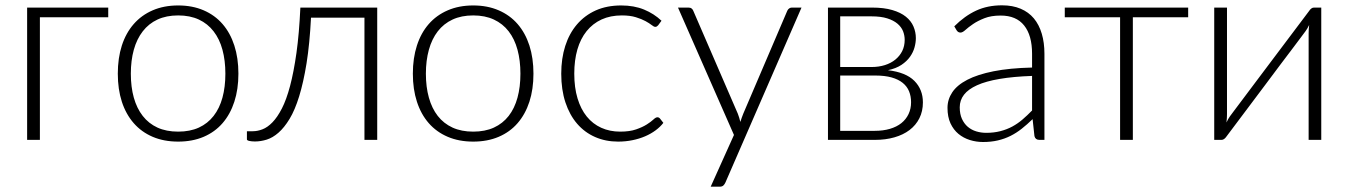

<svg xmlns="http://www.w3.org/2000/svg" viewBox="-20 -526 5070 722"><path d="M387 -461H130V0H82V-497.5H387Z M650 -505.5Q703.5 -505.5 745.8 -487.2Q788 -469 817 -435.5Q846 -402 861.2 -354.8Q876.5 -307.5 876.5 -249Q876.5 -190.5 861.2 -143.5Q846 -96.5 817 -63Q788 -29.5 745.8 -11.5Q703.5 6.5 650 6.5Q596.5 6.5 554.2 -11.5Q512 -29.5 482.8 -63Q453.5 -96.5 438.2 -143.5Q423 -190.5 423 -249Q423 -307.5 438.2 -354.8Q453.5 -402 482.8 -435.5Q512 -469 554.2 -487.2Q596.5 -505.5 650 -505.5ZM650 -31Q694.5 -31 727.8 -46.2Q761 -61.5 783.2 -90Q805.5 -118.5 816.5 -158.8Q827.5 -199 827.5 -249Q827.5 -298.5 816.5 -339Q805.5 -379.5 783.2 -408.2Q761 -437 727.8 -452.5Q694.5 -468 650 -468Q605.5 -468 572.2 -452.5Q539 -437 516.8 -408.2Q494.5 -379.5 483.2 -339Q472 -298.5 472 -249Q472 -199 483.2 -158.8Q494.5 -118.5 516.8 -90Q539 -61.5 572.2 -46.2Q605.5 -31 650 -31Z M1398.5 0H1350.5V-459.5H1149.5Q1144.5 -361 1132.8 -288.2Q1121 -215.5 1105 -163.8Q1089 -112 1069 -79Q1049 -46 1027.2 -27Q1005.5 -8 983 -1Q960.5 6 938.5 6Q926.5 6 917.5 4Q908.5 2 908.5 -2V-32.5H930.5Q948.5 -32.5 967.2 -39.8Q986 -47 1004.5 -66Q1023 -85 1040 -118Q1057 -151 1070.8 -202.8Q1084.5 -254.5 1094.8 -327Q1105 -399.5 1109.5 -497.5H1398.5Z M1759.5 -505.5Q1813 -505.5 1855.2 -487.2Q1897.5 -469 1926.5 -435.5Q1955.5 -402 1970.8 -354.8Q1986 -307.5 1986 -249Q1986 -190.5 1970.8 -143.5Q1955.5 -96.5 1926.5 -63Q1897.5 -29.5 1855.2 -11.5Q1813 6.5 1759.5 6.5Q1706 6.5 1663.8 -11.5Q1621.5 -29.5 1592.2 -63Q1563 -96.5 1547.8 -143.5Q1532.5 -190.5 1532.5 -249Q1532.5 -307.5 1547.8 -354.8Q1563 -402 1592.2 -435.5Q1621.5 -469 1663.8 -487.2Q1706 -505.5 1759.5 -505.5ZM1759.5 -31Q1804 -31 1837.2 -46.2Q1870.5 -61.5 1892.8 -90Q1915 -118.5 1926 -158.8Q1937 -199 1937 -249Q1937 -298.5 1926 -339Q1915 -379.5 1892.8 -408.2Q1870.5 -437 1837.2 -452.5Q1804 -468 1759.5 -468Q1715 -468 1681.8 -452.5Q1648.5 -437 1626.2 -408.2Q1604 -379.5 1592.8 -339Q1581.5 -298.5 1581.5 -249Q1581.5 -199 1592.8 -158.8Q1604 -118.5 1626.2 -90Q1648.5 -61.5 1681.8 -46.2Q1715 -31 1759.5 -31Z M2455 -431Q2452.5 -428.5 2450.2 -426.8Q2448 -425 2444 -425Q2439 -425 2430.5 -431.8Q2422 -438.5 2407.5 -446.5Q2393 -454.5 2371.2 -461.2Q2349.5 -468 2318.5 -468Q2275.5 -468 2242.2 -452.8Q2209 -437.5 2186 -409Q2163 -380.5 2151.2 -340Q2139.5 -299.5 2139.5 -249Q2139.5 -196.5 2151.8 -156Q2164 -115.5 2186.5 -87.8Q2209 -60 2241 -45.5Q2273 -31 2312 -31Q2348 -31 2372.2 -39.5Q2396.5 -48 2412.2 -58Q2428 -68 2437 -76.5Q2446 -85 2452 -85Q2458 -85 2462 -80L2474.5 -64Q2463 -49 2445.5 -36Q2428 -23 2406 -13.5Q2384 -4 2358.2 1.2Q2332.5 6.5 2304.5 6.5Q2257 6.5 2217.8 -10.8Q2178.5 -28 2150.2 -60.8Q2122 -93.5 2106.2 -141Q2090.5 -188.5 2090.5 -249Q2090.5 -306 2105.5 -353Q2120.5 -400 2149.5 -434Q2178.5 -468 2220.2 -486.8Q2262 -505.5 2316 -505.5Q2364.5 -505.5 2402 -490Q2439.5 -474.5 2467.5 -448Z M2994 -497.5 2708 160Q2705 167 2700.2 171.5Q2695.5 176 2686.5 176H2652.5L2740 -18.5L2529.5 -497.5H2569Q2576.5 -497.5 2581 -493.8Q2585.5 -490 2587 -485.5L2754.5 -98.5Q2757.5 -91 2759.8 -83.2Q2762 -75.5 2764 -67.5Q2766.5 -75.5 2769.2 -83.2Q2772 -91 2775 -98.5L2940.5 -485.5Q2943 -491 2947.5 -494.2Q2952 -497.5 2957.5 -497.5Z M3269.5 -34Q3301 -34 3326.5 -41.5Q3352 -49 3369.5 -63Q3387 -77 3396.5 -97Q3406 -117 3406 -141.5Q3406 -164 3398.5 -182.5Q3391 -201 3374.8 -214.2Q3358.5 -227.5 3332.8 -234.8Q3307 -242 3271 -242H3139.5V-34ZM3139.5 -464.5V-274H3257.5Q3284.5 -274 3307.5 -281.2Q3330.5 -288.5 3347 -302Q3363.5 -315.5 3372.8 -334.2Q3382 -353 3382 -376Q3382 -393 3375.8 -408.8Q3369.5 -424.5 3354.8 -437Q3340 -449.5 3316.2 -457Q3292.5 -464.5 3257.5 -464.5ZM3259 -497.5Q3304 -497.5 3335.5 -488.2Q3367 -479 3386.5 -463.2Q3406 -447.5 3415 -426.5Q3424 -405.5 3424 -382.5Q3424 -366 3419 -347.8Q3414 -329.5 3402 -312.5Q3390 -295.5 3369.8 -282Q3349.5 -268.5 3319 -262Q3386.5 -254 3418.5 -221.8Q3450.5 -189.5 3450.5 -141Q3450.5 -107.5 3437.2 -81.2Q3424 -55 3400.2 -37Q3376.5 -19 3343.2 -9.5Q3310 0 3270 0H3093.5V-497.5Z M3861 -240.5Q3790 -238 3738.8 -229.2Q3687.5 -220.5 3654.2 -205.5Q3621 -190.5 3605 -169.8Q3589 -149 3589 -122.5Q3589 -97.5 3597.2 -79.2Q3605.5 -61 3619.2 -49.2Q3633 -37.5 3651 -32Q3669 -26.5 3688.5 -26.5Q3717.5 -26.5 3741.8 -32.8Q3766 -39 3786.8 -50.2Q3807.5 -61.5 3825.5 -77Q3843.5 -92.5 3861 -110.5ZM3568.5 -427Q3607.5 -466 3650.5 -486Q3693.5 -506 3748 -506Q3788 -506 3818 -493.2Q3848 -480.5 3867.8 -456.8Q3887.5 -433 3897.5 -399.2Q3907.5 -365.5 3907.5 -324V0H3888.5Q3873.5 0 3870 -14L3863 -78Q3842.5 -58 3822.2 -42Q3802 -26 3780 -15Q3758 -4 3732.5 2Q3707 8 3676.5 8Q3651 8 3627 0.5Q3603 -7 3584.2 -22.5Q3565.5 -38 3554.2 -62.2Q3543 -86.5 3543 -120.5Q3543 -152 3561 -179Q3579 -206 3617.5 -226Q3656 -246 3716.2 -258Q3776.5 -270 3861 -272V-324Q3861 -393 3831.2 -430.2Q3801.5 -467.5 3743 -467.5Q3707 -467.5 3681.8 -457.5Q3656.5 -447.5 3639 -435.5Q3621.5 -423.5 3610.5 -413.5Q3599.5 -403.5 3592 -403.5Q3586.5 -403.5 3583 -406Q3579.5 -408.5 3577 -412.5Z M4448 -461H4240V0H4192V-461H3984V-497.5H4448Z M4948.5 -497.5V0H4901V-401Q4901 -408 4901.5 -416Q4902 -424 4903 -432Q4899.5 -425 4896.2 -419.2Q4893 -413.5 4889.5 -409Q4888.5 -408 4875.5 -390.2Q4862.5 -372.5 4841.2 -344.5Q4820 -316.5 4793.2 -281Q4766.5 -245.5 4739 -208.5Q4674 -122 4591.5 -12Q4588.5 -7.5 4583.8 -3.8Q4579 0 4573.5 0H4546V-497.5H4594V-96.5Q4594 -89.5 4593.5 -81.5Q4593 -73.5 4592 -65.5Q4595 -72.5 4598.5 -78.2Q4602 -84 4605 -88.5Q4605.5 -89.5 4618.8 -107Q4632 -124.5 4653.2 -152.8Q4674.5 -181 4701 -216.5Q4727.5 -252 4755.5 -289Q4820.5 -375.5 4903 -485Q4906 -490 4910.8 -493.8Q4915.5 -497.5 4921 -497.5Z"/></svg>

Font: Lato 2
Style: Regular
Weight: 300
Designer: Lukasz Dziedzic with Adam Twardoch and Botio Nikoltchev
Foundry: tyPoland Lukasz Dziedzic
Version: Version 2.015; 2015-08-06; http://www.latofonts.com/